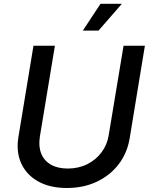

<svg xmlns="http://www.w3.org/2000/svg" viewBox="-20 -965 776 997"><path d="M327.6 11.2Q238.8 11.2 177.7 -23.2Q116.7 -57.6 89.8 -117.7Q63 -177.7 75.7 -253.9L153.8 -727.5H265.1L187 -255.4Q179.2 -205.6 193.8 -168.2Q208.5 -130.9 243.9 -110.4Q279.3 -89.8 332 -89.8Q387.7 -89.8 432.9 -112.3Q478 -134.8 507.3 -174.1Q536.6 -213.4 544.4 -262.7L621.6 -727.5H732.4L653.3 -246.6Q640.6 -169.9 595.9 -111.8Q551.3 -53.7 482.2 -21.2Q413.1 11.2 327.6 11.2ZM410.2 -806.2 502 -945.3H612.8L491.7 -806.2Z"/></svg>

Font: Inter 16pt Medium
Style: Italic
Weight: 500
Italic angle: -9.3988°
Version: Version 4.001;git-66647c0bb